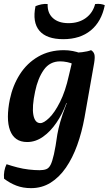

<svg xmlns="http://www.w3.org/2000/svg" viewBox="-23 -727 563 995"><path d="M138 248Q96 248 62 235Q28 222 -2 199Q-4 179 -0.5 159.5Q3 140 11 124Q38 133 67 140.5Q96 148 126 151.5Q156 155 182 155Q202 155 216 150Q230 145 239 127.5Q248 110 256.5 72.5Q265 35 274 -30Q279 -59 289.5 -96Q300 -133 316 -174L326 -201L361 -388L330 -453Q373 -453 402 -456.5Q431 -460 449 -467Q462 -459 466 -445.5Q470 -432 465 -401L415 -118Q401 -41 377 25.5Q353 92 318.5 142Q284 192 239 220Q194 248 138 248ZM392 -452 358 -394Q345 -401 325.5 -405Q306 -409 289 -409Q235 -409 204 -365Q173 -321 159 -253Q142 -173 150 -131Q158 -89 186 -89Q204 -89 232 -116Q260 -143 288 -198.5Q316 -254 334 -336L353 -416L394 -409L343 -193H321Q301 -137 269.5 -91Q238 -45 199.5 -18Q161 9 118 9Q84 9 62 -6.5Q40 -22 29 -51.5Q18 -81 18 -122Q18 -163 28 -212Q43 -284 80 -342Q117 -400 175 -433.5Q233 -467 308 -467Q332 -467 354.5 -462.5Q377 -458 392 -452ZM305 -524Q218 -524 181 -568Q144 -612 161 -695Q175 -701 192 -704.5Q209 -708 224 -706Q222 -660 251 -633.5Q280 -607 332 -607Q385 -607 421.5 -633.5Q458 -660 470 -706Q486 -708 499 -706Q512 -704 520 -700Q503 -615 447.5 -569.5Q392 -524 305 -524Z"/></svg>

Font: Vollkorn SemiBold
Style: Italic
Weight: 600
Italic angle: -11°
Designer: Friedrich Althausen
Foundry: Friedrich Althausen
Version: Version 5.000